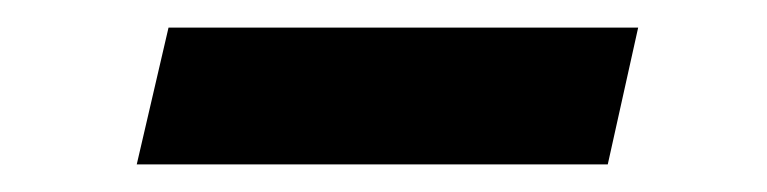

<svg xmlns="http://www.w3.org/2000/svg" viewBox="-20 -333 555 139"><path d="M442 -313 420 -214H79L102 -313Z"/></svg>

Font: Elaine Sans Medium
Style: Italic
Weight: 500
Italic angle: -13°
Designer: Wei Huang
Foundry: Wei Huang
Version: Version 2.001;December 24, 2019;FontCreator 12.0.0.2547 64-b